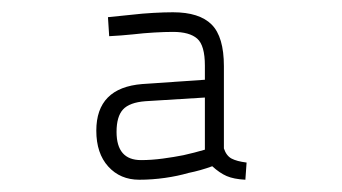

<svg xmlns="http://www.w3.org/2000/svg" viewBox="-20 -679 558 313"><path d="M345 -437Q349 -425 357.5 -420.5Q366 -416 382 -414L380 -386Q361 -387 349.5 -392Q338 -397 326 -408Q307 -401 287 -397Q270 -392 249 -389Q228 -386 207 -386Q176 -386 156.5 -407.5Q137 -429 137 -466Q137 -536 212 -542L314 -549V-572Q314 -605 301.5 -616Q289 -627 262 -627Q249 -627 231.5 -626Q214 -625 197 -623Q178 -621 158 -620L156 -651Q176 -653 195 -655Q212 -657 230 -658Q248 -659 262 -659Q305 -659 325 -639Q345 -619 345 -571ZM217 -514Q191 -512 180.5 -500.5Q170 -489 170 -464Q170 -418 210 -418Q227 -418 245.5 -420.5Q264 -423 279 -426Q297 -430 314 -435V-520Z"/></svg>

Font: Panefresco 800wt
Style: Regular
Weight: 800
Designer: Campivisivi
Foundry: Campivisivi & Chank Co
Version: Version 1.001